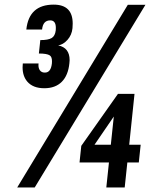

<svg xmlns="http://www.w3.org/2000/svg" viewBox="-20 -831 692 851"><path d="M176.3 -439.9C209.1 -439.9 235 -449.5 253.9 -468.5C272.8 -487.5 284 -515 287.6 -550.8C288.2 -555.3 288.6 -559.9 288.6 -564.5C288.6 -601.2 271.6 -623 237.8 -629.9C252.4 -631.8 266.2 -640 279.1 -654.3C291.9 -668.6 299.3 -685.9 301.3 -706.1C301.9 -713.2 302.2 -720.1 302.2 -726.6C302.2 -782.6 274.1 -810.5 217.8 -810.5C144.9 -810.5 104.5 -773.8 96.7 -700.2H166.5C169.1 -727.2 181.2 -740.7 202.6 -740.7C219.2 -740.7 227.5 -729.7 227.5 -707.5C227.5 -704.3 227.4 -700.7 227.1 -696.8C225.1 -679.9 219.1 -668.4 209 -662.4C198.9 -656.3 182.1 -653.3 158.7 -653.3L152.3 -593.8C176.4 -593.8 192.5 -591 200.7 -585.4C207.2 -580.9 210.4 -572.3 210.4 -559.6C210.4 -556.6 210.3 -553.4 210 -549.8C207 -522.8 196.8 -509.3 179.2 -509.3C169.4 -509 161.9 -512.4 156.7 -519.5C152.5 -525.4 150.4 -533 150.4 -542.5C150.4 -544.8 150.6 -547.2 150.9 -549.8H81.1C80.4 -543.9 80.1 -538.2 80.1 -532.7C80.1 -507 86.9 -486 100.6 -469.7C117.5 -449.9 142.7 -439.9 176.3 -439.9ZM451.2 0H532.7L544.4 -110.8H595.2L603.5 -189.5H552.7L576.2 -415H502.9L340.3 -184.6L332.5 -110.8H462.9ZM56.2 0H133.8L624.5 -809.6H546.4ZM398.9 -189.5 484.4 -314.5 471.2 -189.5Z"/></svg>

Font: Oswald
Style: Heavy
Weight: 800
Designer: Vernon Adams
Foundry: Vernon Adams
Version: 3.0; ttfautohint (v0.95.6-bc232) -l 8 -r 50 -G 200 -x 0 -w "